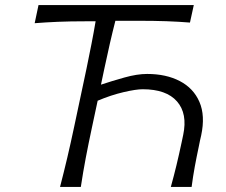

<svg xmlns="http://www.w3.org/2000/svg" viewBox="-20 -733 886 753"><path d="M215.5 0Q231 -60 244 -115.2Q257 -170.5 271 -236.5L319.5 -465Q330 -516.5 338.8 -560.8Q347.5 -605 355 -649.5H317Q255 -649.5 207.2 -647.5Q159.5 -645.5 116 -642L131 -713H740L725 -644.5Q682 -648 633.2 -649.8Q584.5 -651.5 521 -651.5H432.5Q421 -606.5 410.8 -561.8Q400.5 -517 389.5 -465L376 -401Q418 -415 467.8 -429Q517.5 -443 557 -443Q631.5 -443 685.2 -415Q739 -387 762.2 -333.2Q785.5 -279.5 769 -202Q766.5 -191 764.2 -181Q762 -171 760 -160Q750.5 -115.5 743.8 -78.8Q737 -42 731.5 0H650Q662.5 -45 672.2 -85.5Q682 -126 692.5 -175.5L698.5 -204Q716 -287.5 674.2 -335.2Q632.5 -383 539.5 -383Q513.5 -383 464.2 -371.5Q415 -360 363 -338L341 -235Q327 -169.5 316.5 -114.5Q306 -59.5 297 0Z"/></svg>

Font: Commissioner Flair Light
Style: Italic
Weight: 300
Italic angle: -12°
Designer: Kostas Bartsokas
Foundry: Kostas Bartsokas
Version: Version 1.000; ttfautohint (v1.8.3)